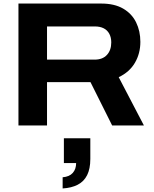

<svg xmlns="http://www.w3.org/2000/svg" viewBox="-20 -707 868 1082"><path d="M84 0V-687H550Q625 -687 674 -658.5Q723 -630 747 -581Q771 -532 771 -471Q771 -406 740.5 -353.5Q710 -301 649 -272L791 0H612L490 -244H245V0ZM245 -371H514Q558 -371 582.5 -397.5Q607 -424 607 -468Q607 -496 596 -516.5Q585 -537 564.5 -547.5Q544 -558 514 -558H245ZM333 355V292Q371 289 390 267.5Q409 246 409 212H340V72H489V189Q489 244 471 280Q453 316 418 334Q383 352 333 355Z"/></svg>

Font: Archivo SemiExpanded
Style: Bold
Weight: 700
Width: 6
Designer: Hector Gatti
Foundry: Omnibus-Type
Version: Version 2.001